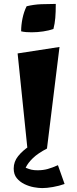

<svg xmlns="http://www.w3.org/2000/svg" viewBox="-20 -753 394 981"><path d="M121 15 70 -480 284 -513 220 6ZM142 -588Q128 -588 114 -589Q100 -590 88 -593Q88 -625 95 -659Q102 -693 116 -721Q153 -730 190.5 -731.5Q228 -733 265 -733Q265 -691 262.5 -661.5Q260 -632 253 -605Q231 -597 201 -592.5Q171 -588 142 -588ZM196 208Q177 208 152.5 203.5Q128 199 104.5 187.5Q81 176 65.5 157Q50 138 50 108Q50 73 72.5 45Q95 17 128 -5Q161 -27 192 -44L220 6Q174 30 148.5 54.5Q123 79 111 104Q128 111 140.5 114Q153 117 172 117Q200 117 223.5 110.5Q247 104 276 91L310 187Q282 197 250.5 202.5Q219 208 196 208Z"/></svg>

Font: Joti One
Style: Regular
Weight: 400
Designer: Eduardo Rodriguez Tunni
Foundry: Eduardo Rodriguez Tunni
Version: Version 1.002; ttfautohint (v1.8.4.7-5d5b);gftools[0.9.24]